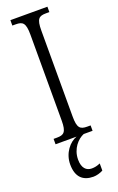

<svg xmlns="http://www.w3.org/2000/svg" viewBox="-180 -758 636 1038"><g transform="rotate(-20 138.5 -239.5)"><path d="M32 0H153C112 14 69 64 69 130C69 203 106 235 165 235C183 235 205 229 221 220V179C203 187 188 190 172 190C141 190 118 169 118 120C118 57 159 14 194 0H245V-31H226C185 -31 170 -43 170 -110V-604C170 -672 185 -683 226 -683H245V-714H32V-683H51C91 -683 107 -672 107 -604V-109C107 -42 91 -31 51 -31H32Z"/></g></svg>

Font: Noto Serif Thai ExtraCondensed Light
Style: Regular
Weight: 300
Width: 2
Designer: Monotype Design Team
Foundry: Monotype Imaging Inc.
Version: Version 2.002